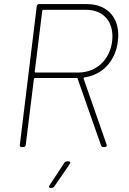

<svg xmlns="http://www.w3.org/2000/svg" viewBox="-20 -720 633 940"><path d="M393 -341C482 -353 546 -422 557 -518C571 -626 511 -700 405 -700H171C165 -700 161 -696 160 -690L77 -10C76 -4 80 0 85 0H95C101 0 105 -4 106 -10L146 -334C146 -336 148 -338 150 -338H357C359 -338 360 -337 360 -335L475 -7C477 -2 481 0 486 0H494C501 0 504 -5 502 -12L389 -336C389 -338 390 -340 393 -341ZM191 -672H402C489 -672 540 -610 529 -518C518 -427 451 -365 364 -365H153C152 -365 150 -367 150 -369L187 -668C187 -670 189 -672 191 -672ZM228 200H233C238 200 243 197 246 193L322 82C326 75 324 70 316 70H308C303 70 298 72 295 77L222 188C218 195 220 200 228 200Z"/></svg>

Font: Barlow Thin
Style: Italic
Weight: 250
Italic angle: -7°
Designer: Jeremy Tribby
Foundry: Tribby Type
Version: Version 1.422;hotconv 1.0.109;makeotfexe 2.5.65596